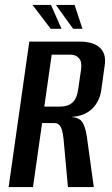

<svg xmlns="http://www.w3.org/2000/svg" viewBox="-20 -760 457 780"><path d="M15 0 99 -591H303Q359 -591 386 -566Q413 -541 405 -492L392 -398Q386 -349 354.5 -318.5Q323 -288 270 -285Q303 -282 315 -263Q327 -244 333 -204L361 0H256L238 -197Q236 -215 232.5 -229Q229 -243 221.5 -251.5Q214 -260 201 -260H151L114 0ZM160 -327H224Q256 -327 274.5 -343.5Q293 -360 298 -400L309 -475Q314 -509 301 -523.5Q288 -538 266 -538H190ZM315 -643H277L207 -740H283ZM230 -643H186L112 -740H187Z"/></svg>

Font: Alumni Sans SemiBold
Style: Italic
Weight: 600
Italic angle: -8°
Version: Version 1.016